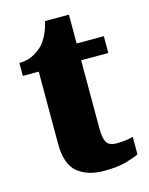

<svg xmlns="http://www.w3.org/2000/svg" viewBox="-104 -728 625 805"><g transform="rotate(-15 208.5 -325.5)"><path d="M248 10Q176 10 133 -25.5Q90 -61 90 -150V-463H21V-519Q61 -520 87.5 -536Q114 -552 127 -567Q140 -582 151.5 -605.5Q163 -629 170 -661H274V-536H392V-463H274V-167Q274 -126 284.5 -107Q295 -88 329 -88Q368 -88 400 -97V-21Q383 -12 345 -1Q307 10 248 10Z"/></g></svg>

Font: Noto Serif Lao SemiCondensed Black
Style: Regular
Weight: 900
Width: 4
Designer: Monotype Design Team
Foundry: Monotype Imaging Inc.
Version: Version 2.003; ttfautohint (v1.8.4.7-5d5b)